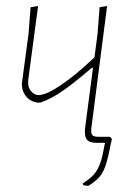

<svg xmlns="http://www.w3.org/2000/svg" viewBox="-20 -476 453 640"><path d="M353 -13 341 43Q332 84 318.5 104.5Q305 125 274 144L257 141L256 135Q286 117 300 96.5Q314 76 322 40L330 0H302Q281 0 272 -8Q263 -16 263 -35Q263 -45 264 -52L290 -250H286Q223 -196 186 -171Q149 -146 115 -134H104Q80 -138 66 -156Q52 -174 53 -197L54 -206L75 -362L82 -452L107 -456L74 -209V-198Q74 -183 84.5 -171Q95 -159 109 -159Q134 -159 184 -193Q234 -227 295 -285L305 -362L312 -452L337 -456L285 -53Q284 -48 284 -40Q284 -28 289.5 -24Q295 -20 309 -20H347Z"/></svg>

Font: Luna Sans Thin
Style: Italic
Weight: 250
Italic angle: -7°
Designer: Juan Pablo del Peral
Foundry: Huerta Tipografica
Version: Version 2.001; ttfautohint (v1.5)